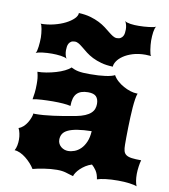

<svg xmlns="http://www.w3.org/2000/svg" viewBox="-88 -877 844 957"><g transform="rotate(10 334.0 -398.5)"><path d="M37.1 -71.8Q43.5 -83 46.4 -97.7Q49.3 -112.3 49.3 -127.4Q49.3 -143.1 45.9 -158.7Q42.5 -174.3 37.1 -184.1Q50.3 -188.5 60.8 -198.2Q71.3 -208 78.9 -220.2Q86.4 -232.4 91.3 -245.1Q96.2 -257.8 97.7 -268.6Q100.1 -267.6 103 -267.6Q106 -267.6 109.4 -267.6Q145.5 -267.6 196.8 -274.4Q248 -281.2 307.6 -292.5Q335.4 -297.9 353.5 -305.7Q371.6 -313.5 382.3 -323.5Q393.1 -333.5 397.2 -345.2Q401.4 -356.9 401.4 -370.1Q401.4 -394 389.4 -407Q377.4 -419.9 348.1 -419.9Q309.6 -419.9 291.3 -400.6Q272.9 -381.3 272.9 -337.4Q256.8 -341.3 233.9 -343Q210.9 -344.7 183.1 -344.7Q168.9 -344.7 154.5 -344.2Q140.1 -343.8 126.5 -343Q112.8 -342.3 101.1 -340.8Q89.4 -339.4 81.1 -337.4Q84 -352.5 86.2 -371.6Q88.4 -390.6 88.4 -416Q88.4 -424.3 88.1 -431.4Q87.9 -438.5 87.2 -445.3Q86.4 -452.1 85 -459.7Q83.5 -467.3 81.1 -476.6Q101.6 -476.6 126 -480.7Q150.4 -484.9 173.6 -491.7Q196.8 -498.5 215.8 -507.8Q234.9 -517.1 245.1 -527.3Q253.9 -522.9 262.2 -519.8Q270.5 -516.6 281.2 -514.4Q292 -512.2 306.2 -511.2Q320.3 -510.3 340.3 -510.3Q386.2 -510.3 418.7 -514.9Q451.2 -519.5 465.3 -527.3Q473.1 -512.7 487.8 -499.5Q502.4 -486.3 519.8 -476.8Q537.1 -467.3 554.9 -461.7Q572.8 -456.1 587.4 -456.1H591.8Q587.4 -445.3 584.5 -426.3Q581.5 -407.2 579.6 -383.5Q577.6 -359.9 576.7 -333.5Q575.7 -307.1 575 -281.5Q574.2 -255.9 574.2 -233.4Q574.2 -210.9 574.2 -195.3Q574.2 -175.3 577.6 -162.8Q581.1 -150.4 591.1 -143.6Q601.1 -136.7 619.4 -134.3Q637.7 -131.8 667 -131.8Q665 -126 663.3 -117.4Q661.6 -108.9 660.2 -99.1Q658.7 -89.4 658 -79.6Q657.2 -69.8 657.2 -61.5Q657.2 -23.4 667 0Q655.3 -5.4 628.9 -8.8Q602.5 -12.2 571.3 -12.2Q536.1 -12.2 509 -8.8Q481.9 -5.4 466.3 0Q462.4 -26.9 451.4 -43Q440.4 -59.1 429.2 -68.4Q412.1 -63 397.9 -54Q383.8 -44.9 372.8 -34.4Q361.8 -23.9 355 -13.4Q348.1 -2.9 346.2 4.9Q335 2 325.9 -1Q316.9 -3.9 307.6 -6.6Q298.3 -9.3 287.6 -10.7Q276.9 -12.2 262.2 -12.2Q247.1 -12.2 230.2 -10.7Q213.4 -9.3 196.8 -6.6Q180.2 -3.9 165.8 -1Q151.4 2 141.1 4.9Q132.8 -8.8 120.6 -22.2Q108.4 -35.6 94.5 -46.6Q80.6 -57.6 65.7 -64.5Q50.8 -71.3 37.1 -71.8ZM247.1 -162.6Q247.1 -150.9 252 -141.8Q256.8 -132.8 264.4 -126.7Q272 -120.6 281.2 -117.4Q290.5 -114.3 299.3 -114.3Q315.4 -114.3 332.3 -120.6Q349.1 -127 363.3 -140.9Q377.4 -154.8 387.2 -177.2Q397 -199.7 398.9 -231.9Q356.9 -231 327.9 -226.3Q298.8 -221.7 280.8 -213.1Q262.7 -204.6 254.9 -191.9Q247.1 -179.2 247.1 -162.6ZM56.2 -566.9Q59.6 -571.8 61.8 -580.8Q64 -589.8 65.4 -601.1Q66.9 -612.3 67.6 -624.5Q68.4 -636.7 68.4 -647.9Q68.4 -657.2 67.1 -668.5Q65.9 -679.7 64.2 -689.9Q62.5 -700.2 60.1 -707.3Q57.6 -714.4 54.7 -715.3Q89.4 -715.3 121.8 -723.4Q154.3 -731.4 179.2 -744.1Q204.1 -756.8 219 -771.7Q233.9 -786.6 233.9 -800.8Q267.6 -799.3 293 -792Q318.4 -784.7 338.1 -774.7Q357.9 -764.6 372.6 -753.4Q387.2 -742.2 398.9 -732.7Q410.6 -723.1 420.9 -716.8Q431.2 -710.4 441.4 -710.4Q453.6 -710.4 460.9 -715.1Q468.3 -719.7 472.2 -726.8Q476.1 -733.9 477.3 -742.9Q478.5 -752 478.5 -760.7Q478.5 -772.5 475.6 -783.4Q472.7 -794.4 467.8 -802.2Q471.2 -798.3 479 -795.9Q486.8 -793.5 496.6 -792Q506.3 -790.5 517.3 -790Q528.3 -789.6 538.1 -789.6Q550.3 -789.6 564.5 -790.5Q578.6 -791.5 591.3 -793Q604 -794.4 613.3 -796.6Q622.6 -798.8 625 -801.3Q621.6 -796.9 619.1 -789.3Q616.7 -781.7 615.2 -771.7Q613.8 -761.7 613 -750.5Q612.3 -739.3 612.3 -727.5Q612.3 -718.3 613.5 -705.8Q614.7 -693.4 616.5 -681.6Q618.2 -669.9 620.6 -661.6Q623 -653.3 626 -652.3Q611.3 -653.8 597.2 -653.8Q561 -653.8 533 -645Q504.9 -636.2 485.8 -623Q466.8 -609.9 456.8 -594.7Q446.8 -579.6 446.8 -566.9Q413.1 -567.9 387.7 -575Q362.3 -582 342.5 -592Q322.8 -602.1 308.1 -613.5Q293.5 -625 281.7 -634.8Q270 -644.5 259.8 -650.9Q249.5 -657.2 239.3 -657.2Q227.1 -657.2 220 -652.6Q212.9 -647.9 209 -640.9Q205.1 -633.8 203.9 -624.8Q202.6 -615.7 202.6 -606.9Q202.6 -595.2 205.3 -584.2Q208 -573.2 212.9 -565.4Q209.5 -568.8 200.9 -571.3Q192.4 -573.7 181.6 -575.2Q170.9 -576.7 159.2 -577.4Q147.5 -578.1 137.7 -578.1Q126 -578.1 113 -577.4Q100.1 -576.7 88.6 -575.2Q77.1 -573.7 68.4 -571.5Q59.6 -569.3 56.2 -566.9Z"/></g></svg>

Font: Arbutus
Style: Regular
Weight: 400
Designer: Karolina Lach
Foundry: Sorkin Type Co.
Version: Version 1.002